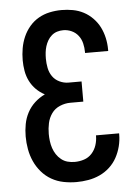

<svg xmlns="http://www.w3.org/2000/svg" viewBox="-53 -785 607 835"><g transform="rotate(-5 250.0 -367.5)"><path d="M247 8Q219 8 191 2.5Q163 -3 138.5 -17Q114 -31 95.5 -52.5Q77 -74 65.5 -99.5Q54 -125 49 -153Q44 -181 44 -209Q44 -236 49 -262.5Q54 -289 66.5 -312.5Q79 -336 98.5 -354Q118 -372 143 -384Q122 -395 105.5 -411.5Q89 -428 78.5 -449Q68 -470 64 -493.5Q60 -517 60 -540Q60 -566 64.5 -592Q69 -618 79.5 -642Q90 -666 107 -686Q124 -706 146.5 -719Q169 -732 195 -737.5Q221 -743 247 -743Q272 -743 296.5 -738.5Q321 -734 343 -722.5Q365 -711 383 -692.5Q401 -674 412 -652Q423 -630 428.5 -605Q434 -580 434 -555V-548H333V-552Q333 -571 328.5 -590Q324 -609 312.5 -624Q301 -639 283.5 -647Q266 -655 247 -655Q233 -655 220 -651Q207 -647 196.5 -638Q186 -629 179 -617Q172 -605 168 -592Q164 -579 162.5 -565.5Q161 -552 161 -538Q161 -518 165 -497.5Q169 -477 180.5 -460.5Q192 -444 211 -435Q230 -426 250 -426H307V-338H250Q227 -338 204.5 -328.5Q182 -319 168.5 -300Q155 -281 150 -258Q145 -235 145 -211Q145 -196 147 -180Q149 -164 154 -149Q159 -134 167.5 -121Q176 -108 188.5 -98Q201 -88 216 -84Q231 -80 247 -80Q268 -80 288 -86.5Q308 -93 322 -108.5Q336 -124 342.5 -144Q349 -164 349 -184V-187H450V-182Q450 -156 443.5 -130.5Q437 -105 424.5 -82Q412 -59 392.5 -41Q373 -23 349 -12Q325 -1 299 3.5Q273 8 247 8Z"/></g></svg>

Font: Iosevka Term Semibold
Style: Regular
Weight: 600
Monospace: yes
Designer: Belleve Invis
Foundry: Belleve Invis
Version: Version 31.4.0